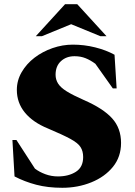

<svg xmlns="http://www.w3.org/2000/svg" viewBox="-20 -882 639 912"><path d="M276 10Q207 10 152 -4.5Q97 -19 49 -44L39 -217H58L146 -81Q167 -65 195.5 -54.5Q224 -44 255 -44Q306 -44 340.5 -66Q375 -88 375 -136Q375 -164 362.5 -183.5Q350 -203 314 -222.5Q278 -242 207 -272Q136 -301 98 -347.5Q60 -394 60 -455Q60 -500 83 -539.5Q106 -579 144 -608Q182 -637 229.5 -653.5Q277 -670 326 -670Q380 -670 432 -657Q484 -644 524 -622L534 -462H516L433 -579Q410 -596 386.5 -605.5Q363 -615 334 -615Q295 -615 269.5 -591.5Q244 -568 244 -527Q244 -504 256 -485Q268 -466 297 -448Q326 -430 378 -407Q470 -367 512.5 -320Q555 -273 555 -203Q555 -137 516.5 -89.5Q478 -42 414 -16Q350 10 276 10ZM150 -710 289 -862H347L486 -710H457L318 -767L179 -710Z"/></svg>

Font: Spectral SC ExtraBold
Style: Regular
Weight: 800
Designer: Jean-Baptiste Levee
Foundry: Production Type
Version: Version 2.001